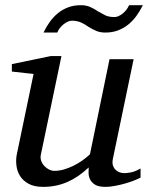

<svg xmlns="http://www.w3.org/2000/svg" viewBox="-20 -711 573 743"><path d="M523.9 -23.9Q514.6 -18.6 498.3 -12.2Q481.9 -5.9 462.9 -0.5Q443.8 4.9 424.1 8.5Q404.3 12.2 388.2 12.2Q359.9 12.2 346.2 2.7Q332.5 -6.8 327.4 -19.3Q322.3 -31.7 322.8 -44.4Q323.2 -57.1 323.2 -63Q283.7 -25.4 240.5 -6.6Q197.3 12.2 147 12.2Q112.3 12.2 90.3 0Q68.4 -12.2 57.1 -30.8Q45.9 -49.3 43.5 -71.3Q41 -93.3 44.9 -112.8L109.9 -424.8L25.9 -434.1V-462.9L176.8 -494.1H217.8L138.2 -112.8Q135.3 -100.1 139.4 -88.6Q143.6 -77.1 151.6 -68.6Q159.7 -60.1 169.9 -54.9Q180.2 -49.8 189.9 -49.8Q208 -49.8 226.3 -54.9Q244.6 -60.1 262.7 -68.8Q280.8 -77.6 297.4 -89.1Q314 -100.6 328.1 -113.8L403.8 -481.9H497.1L417 -97.2Q413.6 -81.5 417 -71Q420.4 -60.5 427.5 -53.7Q434.6 -46.9 443.6 -43.9Q452.6 -41 460.9 -41Q470.7 -41 486.8 -43.9Q502.9 -46.9 523.9 -59.1ZM532.7 -690.9Q522 -668.9 508.1 -649.7Q494.1 -630.4 476.3 -616Q458.5 -601.6 436.5 -593.3Q414.6 -585 387.7 -585Q367.2 -585 352.1 -591.6Q336.9 -598.1 321.3 -607.9Q314.9 -612.3 308.6 -616.2Q302.2 -620.1 294.7 -623.5Q287.1 -627 278.1 -628.9Q269 -630.9 257.3 -630.9Q251 -630.9 242.9 -627.4Q234.9 -624 227.1 -617.9Q219.2 -611.8 212.4 -603.5Q205.6 -595.2 201.7 -585H148.4Q158.7 -606.9 172.6 -626.2Q186.5 -645.5 204.1 -659.9Q221.7 -674.3 243.7 -682.6Q265.6 -690.9 292.5 -690.9Q313 -690.9 328.4 -684.3Q343.8 -677.7 359.4 -667Q372.1 -659.7 386.2 -652.3Q400.4 -645 423.3 -645Q430.2 -645 438.2 -648.4Q446.3 -651.9 454.1 -658Q461.9 -664.1 468.5 -672.4Q475.1 -680.7 479.5 -690.9Z"/></svg>

Font: Charis SIL Viet
Style: Italic
Weight: 400
Italic angle: -11°
Foundry: SIL International
Version: Version 5.000